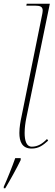

<svg xmlns="http://www.w3.org/2000/svg" viewBox="-32 -780 291 1021"><path d="M136 10C174 10 196 -7 224 -32L218 -41C194 -16 169 0 137 0C108 0 99 -33 99 -73C99 -100 103 -129 108 -153L233 -760H110L108 -750H153C183 -750 195 -744 195 -724C195 -719 194 -714 193 -707L83 -163C77 -136 71 -103 71 -73C71 -28 85 10 136 10ZM-12 213V221H-4C19 183 58 113 78 71V61H49C32 109 7 171 -12 213Z"/></svg>

Font: Noto Serif Display Thin
Style: Italic
Weight: 100
Italic angle: -12°
Designer: Monotype Design Team
Foundry: Monotype Imaging Inc.
Version: Version 2.009